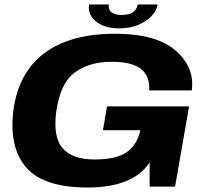

<svg xmlns="http://www.w3.org/2000/svg" viewBox="-20 -832 936 856"><path d="M369.5 4Q574 4 647 -108V0H760.5L823 -357.5H457L439 -251.5H605.5L602.5 -238Q585.5 -179.5 539.5 -150.2Q493.5 -121 400.5 -121Q303 -121 259.2 -171.2Q215.5 -221.5 231 -335.5Q249 -462.5 314.2 -509.5Q379.5 -556.5 476.5 -556.5Q569.5 -556.5 609.5 -524Q649.5 -491.5 645 -429H835Q848.5 -533.5 762 -607.5Q675.5 -681.5 492.5 -681.5Q292 -681.5 176.5 -594Q61 -506.5 39.5 -338.5Q19.5 -174 97.2 -85Q175 4 369.5 4ZM510.5 -705.5Q558.5 -705.5 595 -720.5Q631.5 -735.5 654.8 -759.5Q678 -783.5 682.5 -812H594Q591.5 -798.5 583.8 -787.8Q576 -777 560.8 -771.2Q545.5 -765.5 521.5 -765.5Q500 -765.5 486.8 -771.5Q473.5 -777.5 468.2 -787.8Q463 -798 465.5 -812H377Q372.5 -783.5 387 -759.5Q401.5 -735.5 433.2 -720.5Q465 -705.5 510.5 -705.5Z"/></svg>

Font: Anybody Expanded
Style: Bold Italic
Weight: 700
Width: 7
Italic angle: -10°
Version: Version 1.113;gftools[0.9.25]